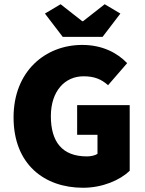

<svg xmlns="http://www.w3.org/2000/svg" viewBox="-20 -874 686 906"><path d="M372 12C464 12 546 -24 592 -68V-378H344V-238H440V-148C428 -140 408 -136 390 -136C274 -136 220 -204 220 -326C220 -444 286 -514 374 -514C426 -514 458 -500 490 -472L580 -576C534 -624 464 -662 368 -662C194 -662 44 -538 44 -320C44 -98 190 12 372 12ZM276 -700H464L548 -810L474 -854L372 -774H368L266 -854L192 -810Z"/></svg>

Font: Source Sans Pro Black
Style: Regular
Weight: 900
Designer: Paul D. Hunt
Foundry: Adobe Systems Incorporated
Version: Version 3.006;hotconv 1.0.111;makeotfexe 2.5.65597